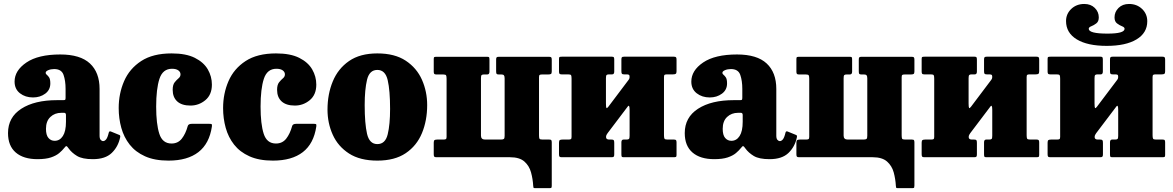

<svg xmlns="http://www.w3.org/2000/svg" viewBox="-20 -814 6072 994"><path d="M21.5 -125Q21.5 -206.5 90.2 -251Q159 -295.5 275.5 -295.5H306.5Q315.5 -295.5 317.5 -297.5Q319.5 -299.5 319.5 -308.5V-354Q319.5 -396 309 -426.2Q298.5 -456.5 260.5 -456.5Q243.5 -456.5 230 -450.8Q216.5 -445 216.5 -437.5Q216.5 -431 222.5 -426.5Q228.5 -422 234.5 -412.8Q240.5 -403.5 240.5 -382Q240.5 -348.5 214 -329Q187.5 -309.5 151 -309.5Q111 -309.5 83.2 -331.2Q55.5 -353 55.5 -391.5Q55.5 -449 116.8 -490.5Q178 -532 292 -532Q395.5 -532 445.5 -485.5Q495.5 -439 495.5 -353.5V-111.5Q495.5 -96.5 501.2 -90Q507 -83.5 514 -83.5Q522 -83.5 529.5 -92.5Q537 -101.5 543 -127Q545.5 -137 554.5 -133L598.5 -115Q604 -113 602 -103Q592 -54.5 558.5 -22.2Q525 10 461 10H460.5Q406.5 10 379 -6.5Q351.5 -23 335 -46Q328 -56.5 324.2 -57.5Q320.5 -58.5 313.5 -49Q302.5 -35 286.5 -21.5Q270.5 -8 243.8 1Q217 10 174 10Q101.5 10 61.5 -24.5Q21.5 -59 21.5 -125ZM218 -147Q218 -114.5 230.8 -99.8Q243.5 -85 263 -85Q289.5 -85 305.5 -109.8Q321.5 -134.5 321.5 -183.5V-218.5Q321.5 -230 312 -230H297.5Q263.5 -230 240.8 -208.5Q218 -187 218 -147Z M594.5 -254.5Q594.5 -329.5 622.5 -394Q650.5 -458.5 711 -498Q771.5 -537.5 868.5 -537.5Q943 -537.5 988.8 -514.5Q1034.5 -491.5 1055.8 -454.8Q1077 -418 1077 -376Q1077 -323.5 1043.2 -295.5Q1009.5 -267.5 966 -267.5Q921 -267.5 897.5 -289Q874 -310.5 874 -349Q874 -375 884.2 -387.8Q894.5 -400.5 904.5 -408.8Q914.5 -417 914.5 -429Q914.5 -441.5 903 -449.8Q891.5 -458 870.5 -458Q822.5 -458 805.5 -406Q788.5 -354 788.5 -262Q788.5 -172 804.8 -121.5Q821 -71 868 -71Q901.5 -71 921.2 -96.2Q941 -121.5 952 -161.5Q955 -173 973.5 -173H1063Q1074.5 -173 1076.2 -170.8Q1078 -168.5 1077 -159Q1064 -70.5 1007.2 -26.5Q950.5 17.5 852.5 17.5Q780.5 17.5 731 -4.8Q681.5 -27 651.5 -65.2Q621.5 -103.5 608 -152.2Q594.5 -201 594.5 -254.5Z M1135 -254.5Q1135 -329.5 1163 -394Q1191 -458.5 1251.5 -498Q1312 -537.5 1409 -537.5Q1483.5 -537.5 1529.2 -514.5Q1575 -491.5 1596.2 -454.8Q1617.5 -418 1617.5 -376Q1617.5 -323.5 1583.8 -295.5Q1550 -267.5 1506.5 -267.5Q1461.5 -267.5 1438 -289Q1414.5 -310.5 1414.5 -349Q1414.5 -375 1424.8 -387.8Q1435 -400.5 1445 -408.8Q1455 -417 1455 -429Q1455 -441.5 1443.5 -449.8Q1432 -458 1411 -458Q1363 -458 1346 -406Q1329 -354 1329 -262Q1329 -172 1345.2 -121.5Q1361.5 -71 1408.5 -71Q1442 -71 1461.8 -96.2Q1481.5 -121.5 1492.5 -161.5Q1495.5 -173 1514 -173H1603.5Q1615 -173 1616.8 -170.8Q1618.5 -168.5 1617.5 -159Q1604.5 -70.5 1547.8 -26.5Q1491 17.5 1393 17.5Q1321 17.5 1271.5 -4.8Q1222 -27 1192 -65.2Q1162 -103.5 1148.5 -152.2Q1135 -201 1135 -254.5Z M1675.5 -246.5Q1675.5 -326.5 1702.8 -392.5Q1730 -458.5 1787 -498Q1844 -537.5 1933.5 -537.5Q2023.5 -537.5 2080.5 -499.8Q2137.5 -462 2164.5 -401Q2191.5 -340 2191.5 -270Q2191.5 -190 2164.5 -124.8Q2137.5 -59.5 2080.5 -21Q2023.5 17.5 1933.5 17.5Q1844 17.5 1787 -19.2Q1730 -56 1702.8 -116.2Q1675.5 -176.5 1675.5 -246.5ZM1868 -270Q1868 -174.5 1880.2 -121.2Q1892.5 -68 1933.5 -68Q1975 -68 1987.2 -118.8Q1999.5 -169.5 1999.5 -250Q1999.5 -345.5 1987.2 -398.8Q1975 -452 1933.5 -452Q1892.5 -452 1880.2 -401.2Q1868 -350.5 1868 -270Z M2592.5 -408Q2592.5 -419.5 2589 -424Q2585.5 -428.5 2575.5 -428.5H2562Q2553.5 -428.5 2551 -431.5Q2548.5 -434.5 2548.5 -445.5V-505Q2548.5 -514 2551 -517Q2553.5 -520 2562.5 -520H2822.5Q2831.5 -520 2834 -516.8Q2836.5 -513.5 2836.5 -504V-444.5Q2836.5 -434 2832.5 -431.2Q2828.5 -428.5 2818.5 -428.5H2787.5Q2777.5 -428.5 2774 -426.2Q2770.5 -424 2770.5 -414.5V-114Q2770.5 -101 2772.8 -96.2Q2775 -91.5 2788.5 -91.5H2823.5Q2832 -91.5 2834.2 -88.2Q2836.5 -85 2836.5 -76.5V146.5Q2836.5 153 2835.2 156.5Q2834 160 2827 160H2750Q2743 160 2742 157.8Q2741 155.5 2740.5 148.5Q2738.5 112.5 2729.2 78.5Q2720 44.5 2694.8 22.2Q2669.5 0 2620.5 0H2239.5Q2230.5 0 2228 -3.2Q2225.5 -6.5 2225.5 -16V-75.5Q2225.5 -86 2229.8 -88.8Q2234 -91.5 2243.5 -91.5H2275Q2284.5 -91.5 2288.2 -93.8Q2292 -96 2292 -105.5V-406Q2292 -419 2289.5 -423.8Q2287 -428.5 2274 -428.5H2238.5Q2230.5 -428.5 2228 -431.8Q2225.5 -435 2225.5 -443.5V-509Q2225.5 -517.5 2229.2 -518.8Q2233 -520 2241 -520H2503Q2511 -520 2512.5 -516.5Q2514 -513 2514 -504.5V-443Q2514 -428.5 2502.5 -428.5H2486Q2476.5 -428.5 2473.2 -425.2Q2470 -422 2470 -409V-112Q2470 -91.5 2491 -91.5H2572.5Q2584.5 -91.5 2588.5 -94.8Q2592.5 -98 2592.5 -111Z M3417.5 -114Q3417.5 -101 3420 -96.2Q3422.5 -91.5 3435.5 -91.5H3469.5Q3477.5 -91.5 3480 -88.2Q3482.5 -85 3482.5 -76.5V-11Q3482.5 -3 3478.8 -1.5Q3475 0 3467 0H3208Q3200 0 3198.5 -3.8Q3197 -7.5 3197 -15.5V-77Q3197 -91.5 3208 -91.5H3224Q3233 -91.5 3236.2 -94.8Q3239.5 -98 3239.5 -111V-245Q3239.5 -276 3229.5 -262L3125.5 -124.5Q3123 -121 3120.2 -116Q3117.5 -111 3117.5 -104.5Q3117.5 -91.5 3134 -91.5H3145.5Q3154.5 -91.5 3157.2 -88.5Q3160 -85.5 3160 -74.5V-15Q3160 -6 3157.5 -3Q3155 0 3146 0H2888Q2879 0 2876.5 -3.2Q2874 -6.5 2874 -16V-75.5Q2874 -86 2878.2 -88.8Q2882.5 -91.5 2892 -91.5H2922Q2932 -91.5 2935.5 -93.8Q2939 -96 2939 -105.5V-406.5Q2939 -419.5 2936.8 -424.2Q2934.5 -429 2921 -429H2887Q2879 -429 2876.5 -432.2Q2874 -435.5 2874 -444V-509.5Q2874 -518 2877.8 -519.2Q2881.5 -520.5 2889.5 -520.5H3148Q3156 -520.5 3158 -517Q3160 -513.5 3160 -505V-443.5Q3160 -429 3149.5 -429H3133.5Q3124 -429 3120.5 -425.8Q3117 -422.5 3117 -409.5V-278.5Q3117 -259 3119.5 -255.2Q3122 -251.5 3129.5 -261.5L3235 -401.5Q3239.5 -407.5 3239.5 -415.5Q3239.5 -425 3235.5 -427Q3231.5 -429 3223 -429H3211Q3202.5 -429 3199.8 -432Q3197 -435 3197 -446V-505.5Q3197 -514.5 3199.5 -517.5Q3202 -520.5 3211 -520.5H3468.5Q3477.5 -520.5 3480 -517.2Q3482.5 -514 3482.5 -504.5V-445Q3482.5 -434.5 3478.2 -431.8Q3474 -429 3464.5 -429H3434.5Q3424.5 -429 3421 -426.8Q3417.5 -424.5 3417.5 -415Z M3525 -125Q3525 -206.5 3593.8 -251Q3662.5 -295.5 3779 -295.5H3810Q3819 -295.5 3821 -297.5Q3823 -299.5 3823 -308.5V-354Q3823 -396 3812.5 -426.2Q3802 -456.5 3764 -456.5Q3747 -456.5 3733.5 -450.8Q3720 -445 3720 -437.5Q3720 -431 3726 -426.5Q3732 -422 3738 -412.8Q3744 -403.5 3744 -382Q3744 -348.5 3717.5 -329Q3691 -309.5 3654.5 -309.5Q3614.5 -309.5 3586.8 -331.2Q3559 -353 3559 -391.5Q3559 -449 3620.2 -490.5Q3681.5 -532 3795.5 -532Q3899 -532 3949 -485.5Q3999 -439 3999 -353.5V-111.5Q3999 -96.5 4004.8 -90Q4010.5 -83.5 4017.5 -83.5Q4025.5 -83.5 4033 -92.5Q4040.5 -101.5 4046.5 -127Q4049 -137 4058 -133L4102 -115Q4107.5 -113 4105.5 -103Q4095.5 -54.5 4062 -22.2Q4028.5 10 3964.5 10H3964Q3910 10 3882.5 -6.5Q3855 -23 3838.5 -46Q3831.5 -56.5 3827.8 -57.5Q3824 -58.5 3817 -49Q3806 -35 3790 -21.5Q3774 -8 3747.2 1Q3720.5 10 3677.5 10Q3605 10 3565 -24.5Q3525 -59 3525 -125ZM3721.5 -147Q3721.5 -114.5 3734.2 -99.8Q3747 -85 3766.5 -85Q3793 -85 3809 -109.8Q3825 -134.5 3825 -183.5V-218.5Q3825 -230 3815.5 -230H3801Q3767 -230 3744.2 -208.5Q3721.5 -187 3721.5 -147Z M4470 -408Q4470 -419.5 4466.5 -424Q4463 -428.5 4453 -428.5H4439.5Q4431 -428.5 4428.5 -431.5Q4426 -434.5 4426 -445.5V-505Q4426 -514 4428.5 -517Q4431 -520 4440 -520H4700Q4709 -520 4711.5 -516.8Q4714 -513.5 4714 -504V-444.5Q4714 -434 4710 -431.2Q4706 -428.5 4696 -428.5H4665Q4655 -428.5 4651.5 -426.2Q4648 -424 4648 -414.5V-114Q4648 -101 4650.2 -96.2Q4652.5 -91.5 4666 -91.5H4701Q4709.5 -91.5 4711.8 -88.2Q4714 -85 4714 -76.5V146.5Q4714 153 4712.8 156.5Q4711.5 160 4704.5 160H4627.5Q4620.5 160 4619.5 157.8Q4618.5 155.5 4618 148.5Q4616 112.5 4606.8 78.5Q4597.5 44.5 4572.2 22.2Q4547 0 4498 0H4117Q4108 0 4105.5 -3.2Q4103 -6.5 4103 -16V-75.5Q4103 -86 4107.2 -88.8Q4111.5 -91.5 4121 -91.5H4152.5Q4162 -91.5 4165.8 -93.8Q4169.5 -96 4169.5 -105.5V-406Q4169.5 -419 4167 -423.8Q4164.5 -428.5 4151.5 -428.5H4116Q4108 -428.5 4105.5 -431.8Q4103 -435 4103 -443.5V-509Q4103 -517.5 4106.8 -518.8Q4110.5 -520 4118.5 -520H4380.5Q4388.5 -520 4390 -516.5Q4391.5 -513 4391.5 -504.5V-443Q4391.5 -428.5 4380 -428.5H4363.5Q4354 -428.5 4350.8 -425.2Q4347.5 -422 4347.5 -409V-112Q4347.5 -91.5 4368.5 -91.5H4450Q4462 -91.5 4466 -94.8Q4470 -98 4470 -111Z M5295 -114Q5295 -101 5297.5 -96.2Q5300 -91.5 5313 -91.5H5347Q5355 -91.5 5357.5 -88.2Q5360 -85 5360 -76.5V-11Q5360 -3 5356.2 -1.5Q5352.5 0 5344.5 0H5085.5Q5077.5 0 5076 -3.8Q5074.5 -7.5 5074.5 -15.5V-77Q5074.5 -91.5 5085.5 -91.5H5101.5Q5110.5 -91.5 5113.8 -94.8Q5117 -98 5117 -111V-245Q5117 -276 5107 -262L5003 -124.5Q5000.5 -121 4997.8 -116Q4995 -111 4995 -104.5Q4995 -91.5 5011.5 -91.5H5023Q5032 -91.5 5034.8 -88.5Q5037.5 -85.5 5037.5 -74.5V-15Q5037.5 -6 5035 -3Q5032.5 0 5023.5 0H4765.5Q4756.5 0 4754 -3.2Q4751.5 -6.5 4751.5 -16V-75.5Q4751.5 -86 4755.8 -88.8Q4760 -91.5 4769.5 -91.5H4799.5Q4809.5 -91.5 4813 -93.8Q4816.5 -96 4816.5 -105.5V-406.5Q4816.5 -419.5 4814.2 -424.2Q4812 -429 4798.5 -429H4764.5Q4756.5 -429 4754 -432.2Q4751.5 -435.5 4751.5 -444V-509.5Q4751.5 -518 4755.2 -519.2Q4759 -520.5 4767 -520.5H5025.5Q5033.5 -520.5 5035.5 -517Q5037.5 -513.5 5037.5 -505V-443.5Q5037.5 -429 5027 -429H5011Q5001.5 -429 4998 -425.8Q4994.5 -422.5 4994.5 -409.5V-278.5Q4994.5 -259 4997 -255.2Q4999.5 -251.5 5007 -261.5L5112.5 -401.5Q5117 -407.5 5117 -415.5Q5117 -425 5113 -427Q5109 -429 5100.5 -429H5088.5Q5080 -429 5077.2 -432Q5074.5 -435 5074.5 -446V-505.5Q5074.5 -514.5 5077 -517.5Q5079.5 -520.5 5088.5 -520.5H5346Q5355 -520.5 5357.5 -517.2Q5360 -514 5360 -504.5V-445Q5360 -434.5 5355.8 -431.8Q5351.5 -429 5342 -429H5312Q5302 -429 5298.5 -426.8Q5295 -424.5 5295 -415Z M5825 -793.5Q5865.5 -793.5 5892.5 -767.8Q5919.5 -742 5919.5 -704Q5919.5 -643.5 5863.8 -610Q5808 -576.5 5709.5 -576.5Q5610 -576.5 5554.5 -610.2Q5499 -644 5499 -705Q5499 -742 5526 -767.8Q5553 -793.5 5593.5 -793.5Q5627 -793.5 5647.8 -773Q5668.5 -752.5 5668.5 -724Q5668.5 -702.5 5655.5 -692.8Q5642.5 -683 5629.5 -678Q5616.5 -673 5616.5 -665Q5616.5 -640 5713.5 -640Q5802 -640 5802 -665Q5802 -673 5789 -678Q5776 -683 5763 -692.8Q5750 -702.5 5750 -724Q5750 -752.5 5770.8 -773Q5791.5 -793.5 5825 -793.5ZM5947 -114Q5947 -101 5949.5 -96.2Q5952 -91.5 5965 -91.5H5999Q6007.5 -91.5 6009.8 -88.2Q6012 -85 6012 -76.5V-11Q6012 -3 6008.5 -1.5Q6005 0 5996.5 0H5737.5Q5729.5 0 5728 -3.8Q5726.5 -7.5 5726.5 -15.5V-77Q5726.5 -91.5 5737.5 -91.5H5753.5Q5762.5 -91.5 5765.8 -94.8Q5769 -98 5769 -111V-245Q5769 -276 5759 -262L5655 -124.5Q5652.5 -121 5649.8 -116Q5647 -111 5647 -104.5Q5647 -91.5 5663.5 -91.5H5675Q5684 -91.5 5687 -88.5Q5690 -85.5 5690 -74.5V-15Q5690 -6 5687.2 -3Q5684.5 0 5676 0H5417.5Q5408.5 0 5406 -3.2Q5403.5 -6.5 5403.5 -16V-75.5Q5403.5 -86 5407.8 -88.8Q5412 -91.5 5421.5 -91.5H5451.5Q5461.5 -91.5 5465 -93.8Q5468.5 -96 5468.5 -105.5V-406.5Q5468.5 -419.5 5466.2 -424.2Q5464 -429 5450.5 -429H5416.5Q5408.5 -429 5406 -432.2Q5403.5 -435.5 5403.5 -444V-509.5Q5403.5 -518 5407.2 -519.2Q5411 -520.5 5419 -520.5H5677.5Q5685.5 -520.5 5687.5 -517Q5689.5 -513.5 5689.5 -505V-443.5Q5689.5 -429 5679 -429H5663Q5653.5 -429 5650 -425.8Q5646.5 -422.5 5646.5 -409.5V-278.5Q5646.5 -259 5649.2 -255.2Q5652 -251.5 5659 -261.5L5764.5 -401.5Q5769 -407.5 5769 -415.5Q5769 -425 5765.2 -427Q5761.5 -429 5752.5 -429H5740.5Q5732 -429 5729.2 -432Q5726.5 -435 5726.5 -446V-505.5Q5726.5 -514.5 5729 -517.5Q5731.5 -520.5 5740.5 -520.5H5998Q6007 -520.5 6009.5 -517.2Q6012 -514 6012 -504.5V-445Q6012 -434.5 6008 -431.8Q6004 -429 5994 -429H5964Q5954.5 -429 5950.8 -426.8Q5947 -424.5 5947 -415Z"/></svg>

Font: Besley* Narrow Heavy
Style: Regular
Weight: 800
Width: 4
Designer: Owen Earl
Foundry: indestructible type*
Version: Version 3.000; ttfautohint (v1.8.3)